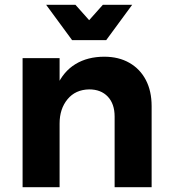

<svg xmlns="http://www.w3.org/2000/svg" viewBox="-20 -779 710 799"><path d="M457 -294Q457 -347 428.5 -377Q400 -407 351 -407Q294 -406 261 -366Q228 -326 228 -265H189Q189 -359 216.5 -420.5Q244 -482 294.5 -512.5Q345 -543 414 -543Q474 -543 518.5 -517.5Q563 -492 587 -446Q611 -400 611 -337V0H457ZM74 -537H228V0H74ZM422 -612H280L172 -759H294L392 -649H310L408 -759H530Z"/></svg>

Font: Alexandria SemiBold
Style: Regular
Weight: 600
Designer: Mohamed Gaber
Foundry: Kief Type Foundry
Version: Version 5.100